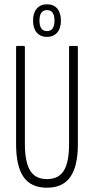

<svg xmlns="http://www.w3.org/2000/svg" viewBox="-20 -869 438 895"><path d="M199 6Q124 6 89.5 -44.5Q55 -95 55 -197V-649Q55 -655 60 -655H91Q96 -655 96 -649V-198Q96 -114 120.5 -74Q145 -34 199 -34Q253 -34 277.5 -73.5Q302 -113 302 -198V-649Q302 -655 307 -655H338Q343 -655 343 -649V-197Q343 -95 308 -44.5Q273 6 199 6ZM199 -697Q169 -697 151.5 -717Q134 -737 134 -773Q134 -809 151.5 -829Q169 -849 199 -849Q230 -849 247 -829Q264 -809 264 -773Q264 -737 246.5 -717Q229 -697 199 -697ZM199 -724Q234 -724 234 -773Q234 -822 199 -822Q164 -822 164 -773Q164 -724 199 -724Z"/></svg>

Font: Sofia Sans Extra Condensed Light
Style: Regular
Weight: 300
Designer: Botio Nikoltchev, Ani Petrova
Foundry: lettersoup
Version: Version 4.101